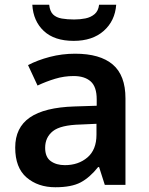

<svg xmlns="http://www.w3.org/2000/svg" viewBox="-20 -778 626 808"><path d="M296 -552Q401 -552 454.5 -506.5Q508 -461 508 -364V0H421L397 -75H393Q358 -31 319.5 -10.5Q281 10 213 10Q140 10 92 -31Q44 -72 44 -157Q44 -241 105.5 -283.5Q167 -326 293 -330L387 -333V-360Q387 -413 361.5 -435.5Q336 -458 290 -458Q250 -458 212 -446.5Q174 -435 138 -418L98 -504Q138 -525 189.5 -538.5Q241 -552 296 -552ZM319 -254Q235 -252 202.5 -226Q170 -200 170 -156Q170 -117 193.5 -100Q217 -83 253 -83Q310 -83 348 -115.5Q386 -148 386 -211V-257ZM469 -758Q464 -690 416.5 -648Q369 -606 290 -606Q209 -606 164.5 -647.5Q120 -689 116 -758H187Q190 -730 203.5 -717Q217 -704 240 -700Q263 -696 292 -696Q317 -696 339.5 -700.5Q362 -705 378 -718.5Q394 -732 397 -758Z"/></svg>

Font: Noto Sans New Tai Lue SemiBold
Style: Regular
Weight: 600
Version: Version 2.003